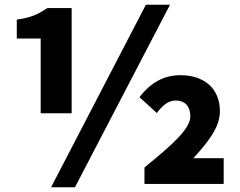

<svg xmlns="http://www.w3.org/2000/svg" viewBox="-20 -778 1013 812"><path d="M152 -299H283V-744H181C141 -718 114 -704 51 -695V-615H152ZM196 14H297L699 -758H597ZM591 0H926V-109H798C857 -175 910 -237 910 -308C910 -404 843 -460 743 -460C674 -460 617 -429 570 -367L643 -300C668 -333 693 -353 723 -353C762 -353 785 -328 785 -286C785 -232 702 -160 591 -70Z"/></svg>

Font: Noto Sans T Chinese Black
Style: Bold
Weight: 900
Designer: Ryoko NISHIZUKA (kana & ideographs); Paul D. Hunt (Latin, Greek & Cyrillic); Wenlong ZHANG (bopomofo); Sandoll Communica
Foundry: Adobe Systems Incorporated
Version: Version 1.000;PS 1;hotconv 1.0.78;makeotf.lib2.5.61930